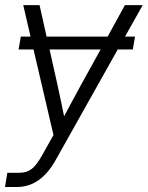

<svg xmlns="http://www.w3.org/2000/svg" viewBox="-34 -536 585 760"><path d="M500.5 -391.1 491.7 -340.3H432.1L186 98.1Q126.5 204.1 33.7 204.1H-14.2L-4.9 147.9H43Q71.8 147.9 91.6 132.6Q111.3 117.2 133.3 77.6L177.7 -1.5L98.6 -340.3H39.6L48.3 -391.1H86.9L58.1 -515.6H122.6L150.4 -391.1H392.1L460.4 -515.6H530.8L460.9 -391.1ZM364.3 -340.3H162.1L193.4 -200.7Q200.2 -169.4 206.8 -138.2Q213.4 -106.9 219.7 -75.7Q236.3 -106.9 253.2 -138.2Q270 -169.4 287.1 -200.7Z"/></svg>

Font: Inter Display Light
Style: Italic
Weight: 300
Italic angle: -9.39999°
Designer: Rasmus Andersson
Foundry: rsms
Version: Version 4.000;git-a52131595